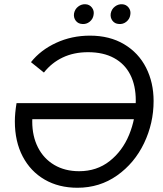

<svg xmlns="http://www.w3.org/2000/svg" viewBox="-20 -877 769 905"><path d="M641 -391 628 -315H97L64 -391ZM91 -391 138 -369Q132 -336 132 -304Q132 -235 159 -182Q186 -129 236 -99.5Q286 -70 353 -70Q436 -70 496.5 -117.5Q557 -165 588.5 -241.5Q620 -318 620 -403Q620 -474 594 -525Q568 -576 517.5 -603.5Q467 -631 395 -631Q328 -631 275.5 -606Q223 -581 187 -535L126 -584Q171 -641 244.5 -675Q318 -709 404 -709Q497 -709 565 -668.5Q633 -628 668.5 -558Q704 -488 704 -401Q704 -296 659 -202Q614 -108 532 -50Q450 8 345 8Q257 8 190.5 -30.5Q124 -69 87 -139.5Q50 -210 50 -305Q50 -343 58 -391ZM329 -814Q333 -834 348.5 -846Q364 -858 383 -857Q402 -856 413.5 -841Q425 -826 421 -806Q418 -787 402.5 -774.5Q387 -762 367 -764Q348 -765 337 -779.5Q326 -794 329 -814ZM502 -814Q506 -834 521.5 -846Q537 -858 556 -857Q575 -856 586.5 -841Q598 -826 594 -806Q591 -787 575.5 -774.5Q560 -762 540 -764Q521 -765 510 -779.5Q499 -794 502 -814Z"/></svg>

Font: Fixel Italic Variable 20240409 Display Thin
Style: Italic
Weight: 100
Italic angle: -10°
Designer: AlfaBravo + MacPaw
Foundry: Kyrylo Tkachov, Marchela Mozhyna, Serhii Makarenko, Maria Weinstein, Zakhar Kryvoshyya
Version: Version 1.211;Glyphs 3.2 (3225)